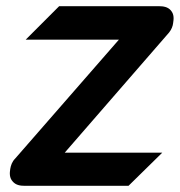

<svg xmlns="http://www.w3.org/2000/svg" viewBox="-20 -600 581 620"><path d="M63 -472H364L29 -88C19 -78 15 -66 13 -54C11 -41 10 -26 21 -14C31 -2 46 0 59 0H395L504 -107H189L526 -495C534 -505 538 -516 539 -525C541 -538 543 -553 532 -566C522 -578 507 -580 493 -580H171Z"/></svg>

Font: Charger Pro
Style: UltraNarObl
Weight: 900
Designer: Jasper
Foundry: Cannot Into Space Fonts
Version: Version 1.09